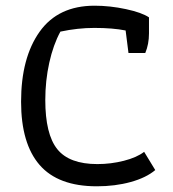

<svg xmlns="http://www.w3.org/2000/svg" viewBox="-20 -646 607 674"><path d="M54 -289Q54 -443 119 -534.5Q184 -626 312 -626Q366 -626 422 -614Q478 -602 503 -585V-529Q503 -491 490 -460H431L421 -539Q376 -548 311 -548Q253 -548 192 -535Q167 -489 153 -426Q139 -363 139 -295Q139 -175 181 -122.5Q223 -70 322 -70Q369 -70 414.5 -81.5Q460 -93 486 -113L525 -49Q493 -22 438.5 -7Q384 8 320 8Q184 8 119 -67Q54 -142 54 -289Z"/></svg>

Font: Athiti Medium
Style: Regular
Weight: 500
Designer: CadsonDemak Team
Foundry: CadsonDemak
Version: Version 1.032